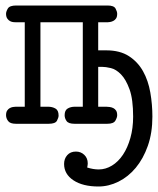

<svg xmlns="http://www.w3.org/2000/svg" viewBox="-20 -450 574 698"><path d="M2 -31Q2 -42 6 -48Q10 -54 15.5 -57Q21 -60 27 -61Q33 -62 37 -62H70V-369H39Q35 -369 29 -369.5Q23 -370 17 -373Q11 -376 6.5 -382.5Q2 -389 2 -400Q2 -408 8.5 -419Q15 -430 39 -430H371Q394 -430 400 -419Q406 -408 406 -400Q406 -389 402 -383Q398 -377 392 -374Q386 -371 380 -370Q374 -369 371 -369H337V-267H366Q416 -267 448.5 -246Q481 -225 500 -191Q519 -157 526.5 -113.5Q534 -70 534 -26Q534 33 517.5 80Q501 127 473.5 160Q446 193 410.5 210.5Q375 228 338 228Q281 228 247 205.5Q213 183 213 146Q213 127 224.5 114Q236 101 256 101Q274 101 286.5 113Q299 125 299 144Q299 149 297 159Q319 166 339 166Q364 166 387 152Q410 138 427 112.5Q444 87 454 51.5Q464 16 464 -26Q464 -89 451 -125Q438 -161 420 -179.5Q402 -198 383 -202.5Q364 -207 351 -207H337V-62H367Q372 -62 379 -61Q386 -60 392 -57Q398 -54 402 -48Q406 -42 406 -31Q406 -23 399.5 -11.5Q393 0 370 0H251Q229 0 222 -10Q215 -20 215 -31Q215 -49 226 -55.5Q237 -62 252 -62H281V-369H127V-62H155Q170 -62 181.5 -55.5Q193 -49 193 -30Q193 -22 187 -11Q181 0 157 0H38Q17 0 9.5 -10Q2 -20 2 -31Z"/></svg>

Font: CMU Typewriter Custom
Style: Regular
Weight: 500
Monospace: yes
Version: Version 0.7.0